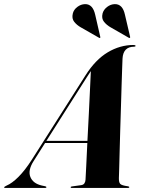

<svg xmlns="http://www.w3.org/2000/svg" viewBox="-82 -932 706 952"><path d="M84.5 -133Q55.5 -87.5 68.5 -54.8Q81.5 -22 125.5 -12L142 -8.5Q148 -7 148 -4Q148 0 141.5 0H-55.5Q-61.5 0 -61.5 -3Q-61.5 -6 -49 -12Q-22.5 -23 9.8 -55.2Q42 -87.5 75 -139L342 -558.5Q391 -636 452 -672.5Q513 -709 580 -709Q590 -709 590 -704.5Q590 -700.5 583.5 -700.5Q528.5 -700.5 525.5 -641Q525 -630.5 523.8 -596Q522.5 -561.5 521 -511.5Q519.5 -461.5 517.8 -404Q516 -346.5 514.2 -288.5Q512.5 -230.5 511.2 -180.2Q510 -130 509 -95.2Q508 -60.5 507.5 -49Q507 -28 514.2 -20.2Q521.5 -12.5 551 -8.5Q559 -7.5 559 -4Q559 0 552 0H274Q268.5 0 268.5 -3.5Q268.5 -7 274 -7.5L320.5 -14Q331.5 -15.5 336.5 -23Q341.5 -30.5 342 -40.5Q343 -57 345.5 -107.2Q348 -157.5 351 -223H141.5ZM348.5 -549 148 -233.5H351.5Q355 -299.5 358.5 -368.5Q362 -437.5 364.5 -494.2Q367 -551 368.5 -579.5Q361.5 -568.5 348.5 -549ZM537.5 -859 563 -750Q564.5 -746 562 -744.5Q560.5 -742.5 557 -744.5L466.5 -796.5Q447 -807.5 433.8 -823.8Q420.5 -840 426.5 -865Q431.5 -884 449 -897.5Q466.5 -911 487 -911.5Q526 -912.5 537.5 -859ZM390 -859 415 -750Q416.5 -746 414.5 -744.5Q412.5 -742.5 409.5 -744.5L318.5 -796.5Q299 -807.5 286 -823.8Q273 -840 279 -865Q283.5 -884 301.2 -897.5Q319 -911 339.5 -911.5Q378 -912.5 390 -859Z"/></svg>

Font: Fraunces 144pt
Style: Bold Italic
Weight: 700
Italic angle: -16°
Version: Version 1.000;[b76b70a41]